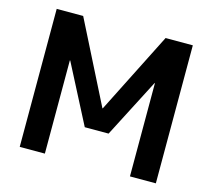

<svg xmlns="http://www.w3.org/2000/svg" viewBox="-104 -856 1086 981"><g transform="rotate(15 439.0 -365.0)"><path d="M662 -493H660L500 -183H374L214 -493H212V0H79V-730H219L436 -300H438L655 -730H799V0H662Z"/></g></svg>

Font: M PLUS 1p
Style: Bold
Weight: 700
Version: Version 1.062